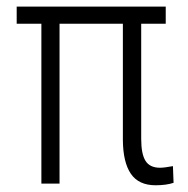

<svg xmlns="http://www.w3.org/2000/svg" viewBox="-20 -548 560 573"><path d="M474.6 -477.1H401.4V-133.3Q401.4 -88.4 414.3 -67.9Q427.2 -47.4 457.5 -47.4Q470.2 -47.4 496.1 -52.2L498 -2.4Q476.1 4.9 444.3 4.9Q394 4.9 370.6 -29.3Q347.2 -63.5 346.7 -129.9V-477.1H157.7V0H103.5V-477.1H29.8V-528.3H474.6Z"/></svg>

Font: MAUL Condensed Light
Style: Light
Weight: 300
Designer: MAUL
Version: Version 2.137; 2017; ttfautohint (v1.8.3)